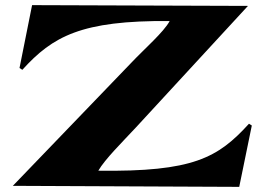

<svg xmlns="http://www.w3.org/2000/svg" viewBox="-20 -724 1031 748"><path d="M491 -479 30 0 912 4 961 -235 950 -242C829 -109 732 -54 363 -59C389 -104 457 -171 510 -228L946 -701L105 -704L56 -459L67 -452C185 -582 296 -645 641 -642C618 -599 543 -534 491 -479Z"/></svg>

Font: Coconat
Style: Bold
Weight: 900
Width: 8
Designer: Sara Lavazza
Foundry: Collletttivo
Version: Version 1.000;Glyphs 3.2 (3217)